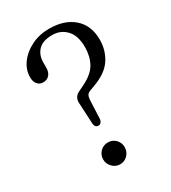

<svg xmlns="http://www.w3.org/2000/svg" viewBox="-179 -816 816 916"><g transform="rotate(-30 229.0 -358.0)"><path d="M186 -336.5Q181 -377 214 -392.5L245 -407.5Q302 -435.5 322.8 -473.8Q343.5 -512 343.5 -561.5Q343.5 -625 313 -657.2Q282.5 -689.5 236 -689.5Q183.5 -689.5 159 -663.5Q134.5 -637.5 134.5 -597V-569Q134.5 -544 121.8 -529.5Q109 -515 87.5 -515Q68 -515 56.2 -529.2Q44.5 -543.5 44.5 -567.5Q44.5 -608.5 70.5 -644Q96.5 -679.5 140.5 -701.2Q184.5 -723 238.5 -723Q323 -723 372.8 -679Q422.5 -635 422.5 -557.5Q422.5 -499 392.5 -452.8Q362.5 -406.5 290.5 -380L261 -369Q249 -364.5 244 -355.8Q239 -347 238 -331.5L233.5 -227Q229 -204.5 212 -204.5Q194.5 -204.5 191.5 -226.5ZM210 7Q185.5 7 168 -11Q150.5 -29 150.5 -53Q150.5 -78.5 168 -95.8Q185.5 -113 210 -113Q235 -113 252 -95.8Q269 -78.5 269 -53Q269 -29 252 -11Q235 7 210 7Z"/></g></svg>

Font: Fraunces 9pt S050 Light
Style: Regular
Weight: 300
Version: Version 1.000; ttfautohint (v1.8.3)